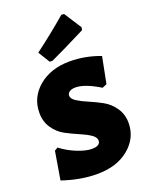

<svg xmlns="http://www.w3.org/2000/svg" viewBox="-171 -1018 870 1117"><g transform="rotate(-20 264.0 -459.0)"><path d="M352 -930 369 -929 438 -822 435 -805Q293 -733 212 -696L195 -697L151 -769Q253 -845 352 -930ZM305 -659Q400 -659 493 -624L461 -461L433 -449Q342 -505 284 -505Q261 -505 247.5 -496Q234 -487 234 -472Q234 -452 262 -434.5Q290 -417 329.5 -400.5Q369 -384 409 -362Q449 -340 477 -299.5Q505 -259 505 -206Q505 -113 430 -50.5Q355 12 232 12Q130 12 18 -26L47 -200L67 -212Q113 -177 165.5 -156.5Q218 -136 253 -136Q306 -136 306 -169Q306 -190 278.5 -208Q251 -226 211.5 -242.5Q172 -259 132 -280.5Q92 -302 64.5 -342.5Q37 -383 37 -437Q37 -533 112 -596Q187 -659 305 -659Z"/></g></svg>

Font: Alegreya Sans Black
Style: Regular
Weight: 900
Designer: Juan Pablo del Peral
Foundry: Huerta Tipografica
Version: Version 2.007